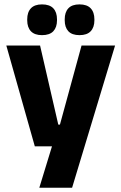

<svg xmlns="http://www.w3.org/2000/svg" viewBox="-20 -704 566 896"><path d="M252 -122.5H332L250 -87L360.5 -491.5H517L316.5 172H163.5L240 -78L312 -21H142.5L9.5 -491.5H167ZM176 -540Q141.5 -540 124.2 -558.2Q107 -576.5 107 -609.5V-613.5Q107 -647 124.2 -665.2Q141.5 -683.5 176 -683.5Q211.5 -683.5 228.8 -665.2Q246 -647 246 -613.5V-609.5Q246 -576.5 228.8 -558.2Q211.5 -540 176 -540ZM351 -540Q316 -540 299 -558.2Q282 -576.5 282 -609.5V-613.5Q282 -647 299 -665.2Q316 -683.5 351 -683.5Q386 -683.5 403.2 -665.2Q420.5 -647 420.5 -613.5V-609.5Q420.5 -576.5 403.2 -558.2Q386 -540 351 -540Z"/></svg>

Font: Anek Kannada
Style: Bold
Weight: 700
Version: Version 1.003